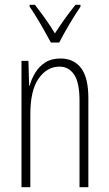

<svg xmlns="http://www.w3.org/2000/svg" viewBox="-20 -784 458 804"><path d="M233 -539Q289 -539 319.5 -499Q350 -459 350 -373V0H313V-362Q313 -438 290.5 -471.5Q268 -505 229 -505Q177 -505 142 -455.5Q107 -406 107 -305V0H70V-529H99L102 -425H104Q112 -454 128 -480Q144 -506 169.5 -522.5Q195 -539 233 -539ZM193 -606Q180 -630 164 -658.5Q148 -687 132 -713Q116 -739 104 -756V-764H126Q145 -740 168 -708Q191 -676 210 -644Q231 -677 250.5 -704Q270 -731 296 -764H317V-756Q295 -724 270.5 -682.5Q246 -641 228 -606Z"/></svg>

Font: Noto Sans Myanmar UI ExtraCondensed ExtraLight
Style: Regular
Weight: 200
Width: 2
Designer: Monotype Design Team
Foundry: Monotype Imaging Inc.
Version: Version 2.103; ttfautohint (v1.8.4.7-5d5b)